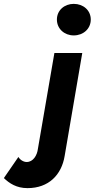

<svg xmlns="http://www.w3.org/2000/svg" viewBox="-171 -734 489 992"><path d="M123 -633C123 -585 162 -551 210 -551C259 -551 298 -585 298 -633C298 -681 259 -714 210 -714C162 -714 123 -681 123 -633ZM-76 77 -151 186C-123 213 -86 238 -29 238C81 238 147 169 163 72L254 -460H110L25 34C21 69 0 103 -33 103C-50 103 -67 92 -76 77Z"/></svg>

Font: Jost
Style: Bold Italic
Weight: 700
Italic angle: -5°
Version: Version 3.710